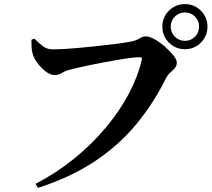

<svg xmlns="http://www.w3.org/2000/svg" viewBox="-20 -867 1040 940"><path d="M774.8 -736.6Q774.8 -782.5 807.1 -814.7Q839.5 -846.9 885.4 -846.9Q931.3 -846.9 963.5 -814.7Q995.7 -782.5 995.7 -736.6Q995.7 -690.7 963.5 -658.4Q931.3 -626.1 885.4 -626.1Q839.5 -626.1 807.1 -658.4Q774.8 -690.7 774.8 -736.6ZM815.8 -736.6Q815.8 -707.8 836.2 -687.4Q856.6 -667 885.4 -667Q914.6 -667 934.7 -687.4Q954.7 -707.8 954.7 -736.6Q954.7 -765.9 934.7 -785.9Q914.6 -806 885.4 -806Q856.6 -806 836.2 -785.9Q815.8 -765.9 815.8 -736.6ZM238 -625.2Q258 -625.2 290.3 -626.9Q322.5 -628.7 361.6 -632.1Q400.7 -635.5 441 -639.9Q481.4 -644.3 518.2 -648.6Q554.9 -652.9 582.8 -657Q610.7 -661.1 623.9 -663.9Q644.8 -668.8 655 -674.4Q665.1 -680 673.2 -684.4Q681.2 -688.7 694.5 -688.7Q712.3 -688.7 737.6 -674.4Q762.9 -660.1 787.5 -638.5Q812.1 -616.9 828.9 -595.8Q845.7 -574.7 845.7 -561.3Q845.7 -544.6 835.8 -533.4Q825.8 -522.3 813.6 -511.5Q801.3 -500.8 792.8 -484.5Q732.9 -362.9 648.6 -260.4Q564.3 -157.8 446.2 -78.7Q328.1 0.5 165.7 52.7L154 33.1Q256.7 -20.2 343.6 -90.9Q430.6 -161.6 498.3 -242.6Q566 -323.5 610.9 -408.4Q655.8 -493.3 674.3 -575.3Q676.1 -582 673.4 -584.5Q670.7 -587 665.4 -587Q648.6 -587 620.8 -583.6Q593.1 -580.3 558.8 -574.3Q524.5 -568.4 488.6 -561.8Q452.7 -555.2 419.7 -548.2Q386.7 -541.2 360.4 -535.1Q334.1 -529.1 320.1 -525.3Q302.5 -521.3 284.4 -510.4Q266.4 -499.4 248.7 -499.4Q226.5 -499.4 203.4 -517.3Q180.4 -535.3 162.7 -559.5Q145.1 -583.7 140.1 -602.5Q135.3 -621.4 134.5 -636.9Q133.7 -652.4 133.9 -672L148.3 -677.8Q169 -657.1 189.8 -641.2Q210.5 -625.2 238 -625.2Z"/></svg>

Font: Noto Serif SC
Style: Regular
Weight: 200
Designer: Ryoko NISHIZUKA 西塚涼子 (kana & ideographs); Frank Grießhammer (Latin, Greek & Cyrillic); Wenlong ZHANG 张文龙 (bopomofo); San
Foundry: Adobe
Version: Version 2.001;hotconv 1.1.0;makeotfexe 2.6.0